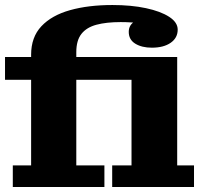

<svg xmlns="http://www.w3.org/2000/svg" viewBox="-20 -745 809 765"><path d="M31 0V-86H104V-527L284 -537V-86H396V0ZM427 0V-86H504V-518H686V-86H753V0ZM0 -427V-518H686V-427ZM104 -527Q104 -597 145 -640.5Q186 -684 259 -704.5Q332 -725 428 -725L461 -657Q404 -657 364.5 -646.5Q325 -636 304.5 -610Q284 -584 284 -537ZM585 -555Q545 -555 519 -571Q493 -587 493 -618Q493 -647 519.5 -661Q546 -675 586 -675L604 -638Q583 -646 544 -651.5Q505 -657 461 -657L428 -725Q503 -725 561.5 -712.5Q620 -700 654 -678Q688 -656 688 -627Q688 -594 660 -574.5Q632 -555 585 -555Z"/></svg>

Font: Montagu Slab
Style: Bold
Weight: 700
Designer: Florian Karsten
Foundry: Florian Karsten
Version: Version 1.000